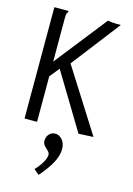

<svg xmlns="http://www.w3.org/2000/svg" viewBox="-134 -695 717 1038"><g transform="rotate(15 225.0 -176.5)"><path d="M152 -309 108 -255V0H38V-623H117V-616Q111 -610 109.5 -603Q108 -596 108 -579V-337L337 -628Q360 -623 387 -623H410L201 -352L424 0L341 4ZM190 275 161 250Q184 226 199 200Q214 174 214 157Q214 145 203.5 135.5Q193 126 183 115Q173 104 173 88Q173 66 186.5 51Q200 36 221 36Q242 36 259.5 55.5Q277 75 277 108Q277 144 255 185Q233 226 190 275Z"/></g></svg>

Font: Inconsolata SemiCondensed
Style: Regular
Weight: 400
Width: 4
Monospace: yes
Designer: Raph Levien, Cyreal, Brenton Simpson
Foundry: Raph Levien, Cyreal, Google
Version: Version 3.000; ttfautohint (v1.8.2.53-6de2)